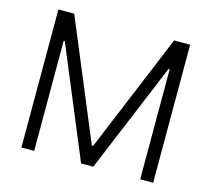

<svg xmlns="http://www.w3.org/2000/svg" viewBox="-102 -829 1046 950"><g transform="rotate(15 421.5 -353.5)"><path d="M165 -707 418 -99.6H424.8L676.8 -707H758.8V0H692.4V-563.5H686.5L452.1 0H389.6L155.3 -563.5H149.4V0H84V-707Z"/></g></svg>

Font: Pretendard JP Light
Style: Regular
Weight: 300
Designer: Base glyphs from Inter by Rasmus Andersson; Hangeul glyphs from Noto Sans CJK(Source Han Sans) by Jang Soo-young and Kan
Foundry: Kil Hyung-jin
Version: Version 1.309